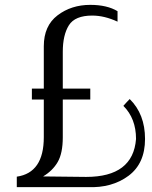

<svg xmlns="http://www.w3.org/2000/svg" viewBox="-20 -769 625 789"><path d="M539 -198Q539 -282 487 -334Q492 -340 501 -349.5Q510 -359 513 -362Q576 -300 576 -198Q576 -97 508 -46.5Q440 4 340 0H49V-43Q160 -59 160 -205V-360H111V-405H160V-579Q160 -663 216.5 -706Q273 -749 351 -749Q420 -749 463 -723V-680Q409 -705 359 -705Q288 -705 263 -665Q238 -625 238 -556V-405H351V-360H238V-205Q238 -139 217 -103Q196 -67 157 -44L334 -42Q527 -42 539 -198Z"/></svg>

Font: Afta sans
Style: Regular
Weight: 400
Designer: par.qink
Foundry: Oriol Esparraguera Font
Version: Version 1.000